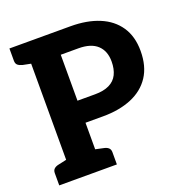

<svg xmlns="http://www.w3.org/2000/svg" viewBox="-130 -843 914 958"><g transform="rotate(-20 327.0 -363.5)"><path d="M99 0V-727H347Q434 -727 498.5 -700.5Q563 -674 598.5 -621.5Q634 -569 634 -492Q634 -411 598.5 -357Q563 -303 498 -276Q433 -249 347 -249H253V0ZM253 -366H347Q392 -366 422 -380.5Q452 -395 466 -423.5Q480 -452 480 -492Q480 -548 446.5 -579Q413 -610 347 -610H253ZM23 0V-65Q23 -80 32 -88Q41 -96 57 -99L107 -110L121 0ZM121 -727 107 -617 57 -627Q41 -631 32 -638.5Q23 -646 23 -662V-727ZM231 0 244 -110 295 -99Q311 -96 320 -88Q329 -80 329 -65V0Z"/></g></svg>

Font: Aleo ExtraBold
Style: Regular
Weight: 800
Designer: Alessio Laiso
Foundry: Alessio Laiso
Version: Version 2.001;gftools[0.9.29]